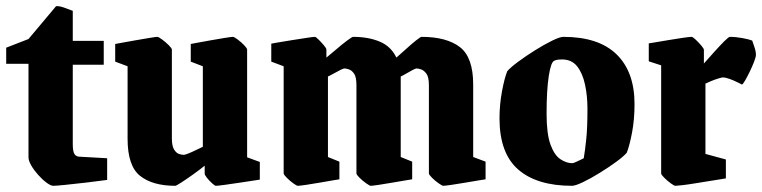

<svg xmlns="http://www.w3.org/2000/svg" viewBox="-21 -589 2461 620"><path d="M151 11Q143 11 129.5 1Q116 -9 102.5 -24Q89 -39 80 -54.5Q71 -70 71 -81V-383H-1V-435L71 -463L160 -569Q170 -570 184.5 -565Q199 -560 214 -554V-457H314V-380H214V-123Q214 -100 219.5 -91.5Q225 -83 236 -83L325 -78V-8Q296 -4 258 0.5Q220 5 189.5 8Q159 11 151 11Z M545 11Q472 11 431.5 -21Q391 -53 391 -141V-375L351 -390V-447Q351 -447 370 -450.5Q389 -454 414.5 -458.5Q440 -463 461.5 -466.5Q483 -470 487 -470Q491 -470 502.5 -461.5Q514 -453 524 -443Q534 -433 534 -429V-142Q534 -117 541.5 -105.5Q549 -94 558 -91.5Q567 -89 573 -89Q576 -89 587.5 -93.5Q599 -98 612 -104.5Q625 -111 634 -115V-375L595 -390V-447Q595 -447 613.5 -450.5Q632 -454 657.5 -458.5Q683 -463 704.5 -466.5Q726 -470 731 -470Q735 -470 746.5 -461.5Q758 -453 767.5 -443Q777 -433 777 -429V-81L818 -66V-9Q818 -9 798.5 -6Q779 -3 752.5 1Q726 5 704 8Q682 11 676 11Q673 11 664 3Q655 -5 647.5 -14.5Q640 -24 640 -28V-54Q624 -41 603 -26Q582 -11 565 0Q548 11 545 11Z M941 11Q937 11 926 3Q915 -5 905 -15Q895 -25 895 -29V-375L855 -390V-448Q855 -448 874 -451.5Q893 -455 919.5 -459Q946 -463 968 -466.5Q990 -470 996 -470Q999 -470 1008 -461Q1017 -452 1025 -442.5Q1033 -433 1033 -429V-403Q1048 -415 1066.5 -431Q1085 -447 1100.5 -458.5Q1116 -470 1119 -470Q1169 -470 1205.5 -454.5Q1242 -439 1259 -403Q1273 -415 1290.5 -431Q1308 -447 1322.5 -458.5Q1337 -470 1340 -470Q1421 -470 1464 -437Q1507 -404 1507 -316V-82L1547 -67V-10Q1547 -10 1528 -7Q1509 -4 1483.5 0.5Q1458 5 1436.5 8Q1415 11 1410 11Q1407 11 1395.5 3Q1384 -5 1374 -15Q1364 -25 1364 -29V-314Q1364 -340 1356 -351Q1348 -362 1338.5 -365Q1329 -368 1324 -368Q1321 -368 1311.5 -363Q1302 -358 1291 -351.5Q1280 -345 1273 -342V-82L1310 -67V-10Q1310 -10 1291.5 -7Q1273 -4 1247.5 0.5Q1222 5 1201.5 8Q1181 11 1176 11Q1173 11 1161.5 3Q1150 -5 1140 -15Q1130 -25 1130 -29V-314Q1130 -340 1122.5 -351Q1115 -362 1105.5 -365Q1096 -368 1091 -368Q1088 -368 1078 -363Q1068 -358 1056.5 -351.5Q1045 -345 1038 -342V-82L1075 -67V-10Q1075 -10 1056.5 -7Q1038 -4 1013 0.5Q988 5 967 8Q946 11 941 11Z M1826 11Q1713 11 1652.5 -41.5Q1592 -94 1592 -207Q1592 -251 1600 -294Q1608 -337 1617 -359Q1627 -371 1652 -389.5Q1677 -408 1706.5 -426.5Q1736 -445 1761.5 -457.5Q1787 -470 1798 -470Q1912 -470 1970 -413.5Q2028 -357 2028 -253Q2028 -203 2020 -161Q2012 -119 2003 -96Q1993 -84 1969 -66.5Q1945 -49 1916 -31Q1887 -13 1862 -1Q1837 11 1826 11ZM1827 -62Q1830 -62 1839 -66Q1848 -70 1856 -74Q1864 -78 1864 -78Q1868 -101 1872 -138.5Q1876 -176 1876 -238Q1876 -280 1868 -316.5Q1860 -353 1842.5 -375Q1825 -397 1794 -397Q1788 -397 1782 -396.5Q1776 -396 1769 -393Q1758 -389 1751 -343Q1744 -297 1744 -222Q1744 -157 1756.5 -122.5Q1769 -88 1788.5 -75Q1808 -62 1827 -62Z M2160 11Q2156 11 2145 3Q2134 -5 2124 -15Q2114 -25 2114 -29V-378L2074 -391V-449Q2074 -449 2093 -452Q2112 -455 2137.5 -459.5Q2163 -464 2185 -467Q2207 -470 2212 -470Q2216 -470 2225.5 -461Q2235 -452 2243.5 -442Q2252 -432 2252 -428V-384Q2268 -402 2286 -422Q2304 -442 2318 -456Q2332 -470 2336 -470Q2355 -470 2376.5 -466Q2398 -462 2408 -458Q2410 -452 2415 -437.5Q2420 -423 2420 -412Q2420 -405 2414 -389.5Q2408 -374 2400 -357.5Q2392 -341 2385 -329Q2378 -317 2375 -316Q2373 -317 2361 -323Q2349 -329 2335.5 -334Q2322 -339 2313 -339Q2310 -339 2298.5 -335.5Q2287 -332 2275 -327Q2263 -322 2257 -319V-92L2323 -74V-13Q2323 -13 2308 -10.5Q2293 -8 2270.5 -4.5Q2248 -1 2224 3Q2200 7 2182 9Q2164 11 2160 11Z"/></svg>

Font: Grenze Gotisch ExtraBold
Style: Regular
Weight: 800
Designer: Renata Polastri
Foundry: Omnibus-Type
Version: Version 1.001